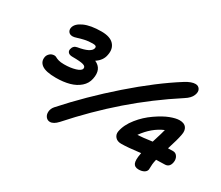

<svg xmlns="http://www.w3.org/2000/svg" viewBox="-127 -1069 1569 1362"><g transform="rotate(30 658.0 -388.0)"><path d="M376 -13.2Q355.5 -13.2 342.3 -29.8Q329.1 -46.4 330.8 -71.5Q332.5 -96.7 351.1 -118.2Q509.3 -295.4 700.9 -462.9Q892.6 -630.4 1059.1 -734.9Q1105 -763.2 1137.2 -763.2Q1161.1 -763.2 1173.1 -743.9Q1185.1 -724.6 1172.6 -693.8Q1160.2 -663.1 1119.1 -637.2Q926.8 -512.7 759.5 -367.4Q592.3 -222.2 438 -48.8Q405.3 -13.2 376 -13.2ZM255.9 -305.2Q172.9 -305.2 139.6 -329.8Q106.4 -354.5 115.2 -396Q118.7 -411.6 133.1 -424.8Q147.5 -438 169.9 -438Q178.7 -438 187 -432.9Q195.3 -427.7 212.4 -422.4Q229.5 -417 258.8 -417Q311 -417 350.8 -429Q390.6 -440.9 394 -460Q397.5 -479 373 -486.1Q348.6 -493.2 284.2 -493.2Q260.7 -493.2 250 -503.7Q239.3 -514.2 242.2 -530.8Q249 -563.5 279.8 -568.8Q383.8 -585.9 392.1 -626Q394 -638.2 386.7 -642.6Q379.4 -647 362.8 -647Q326.2 -647 295.9 -639.9Q265.6 -632.8 245.1 -626Q224.6 -619.1 211.9 -619.1Q189.9 -619.1 179 -632.8Q168 -646.5 171.9 -667Q179.7 -703.6 232.7 -727.8Q285.6 -752 374 -752Q444.8 -752 475.6 -718.5Q506.3 -685.1 495.1 -630.9Q486.8 -581.5 438 -549.8Q507.3 -519.5 488.8 -432.1Q480.5 -390.1 447.5 -361.1Q414.6 -332 366 -318.6Q317.4 -305.2 255.9 -305.2ZM1088.9 -35.2Q1056.2 -35.2 1046.1 -59.3Q1036.1 -83.5 1046.9 -139.2Q1046.9 -140.1 1047.4 -142.1Q1047.9 -144 1047.9 -145Q943.4 -131.8 891.1 -131.8Q859.4 -131.8 842.5 -151.1Q825.7 -170.4 830.1 -196.8Q840.8 -256.3 888.2 -314.9Q931.2 -368.7 989.3 -408.9Q1047.4 -449.2 1093 -466.6Q1138.7 -483.9 1168 -483.9Q1208 -483.9 1223.9 -461.2Q1239.7 -438.5 1231.9 -401.9Q1224.1 -357.9 1195.8 -270Q1209 -271 1236.8 -271Q1259.8 -271 1272.5 -250.5Q1285.2 -230 1279.8 -202.1Q1271 -159.2 1232.9 -159.2Q1207 -159.2 1163.1 -157.2Q1162.1 -153.3 1160.6 -145Q1159.2 -136.7 1158.2 -132.8Q1155.3 -117.2 1155 -98.4Q1154.8 -79.6 1153.8 -71.8Q1150.4 -54.7 1132.8 -44.9Q1115.2 -35.2 1088.9 -35.2ZM1111.8 -371.1Q1023.9 -334 960 -244.1Q995.6 -245.1 1078.1 -256.8Q1107.9 -351.6 1111.8 -371.1Z"/></g></svg>

Font: Shantell Sans Irregular Bouncy
Style: Italic
Weight: 600
Italic angle: -11.31°
Designer: Stephen Nixon, Anya Danilova, Shantell Martin
Foundry: Arrow Type
Version: Version 1.006;[9816181b4]